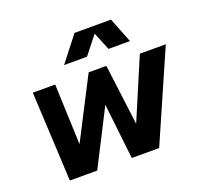

<svg xmlns="http://www.w3.org/2000/svg" viewBox="-124 -864 1067 1008"><g transform="rotate(-20 409.5 -360.0)"><path d="M101 0H254L412 -310L447 0H600L819 -500H674L530 -161L487 -500H388L214 -162L201 -500H76ZM280 -580H408L487 -680L528 -580H648L593 -720H389Z"/></g></svg>

Font: Uncut Sans
Style: Bold Italic
Weight: 700
Italic angle: -11°
Designer: Kasper Nordkvist
Foundry: UNCUT.wtf
Version: Version 1.304;Glyphs 3.2 (3246)